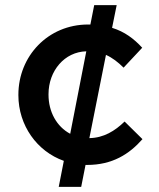

<svg xmlns="http://www.w3.org/2000/svg" viewBox="-20 -726 621 752"><path d="M230 -96 210 6H298L315 -80C317 -80 319 -80 321 -80C420 -80 486 -122 538 -181L468 -250C430 -213 386 -186 330 -185L395 -511C420 -500 443 -482 464 -461L537 -539C505 -574 468 -602 419 -617L437 -706H349L334 -630C331 -630 328 -630 325 -630C168 -630 52 -506 52 -355V-353C52 -235 125 -133 230 -96ZM318 -525 255 -202C202 -230 170 -288 170 -355V-357C170 -449 233 -523 318 -525Z"/></svg>

Font: Mission Medium
Style: Regular
Weight: 500
Version: Version 1.000;FEAKit 1.0